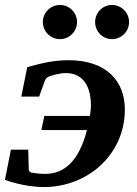

<svg xmlns="http://www.w3.org/2000/svg" viewBox="-37 -743 554 775"><path d="M467 -301C467 -415 393 -500 240 -500C185 -500 137 -490 73 -472L49 -353H121L144 -417C147 -425 153 -431 158 -433C169 -438 203 -448 229 -448C288 -448 330 -408 330 -316C330 -303 328 -290 326 -275H142L130 -218H314C282 -94 224 -41 144 -41C121 -41 89 -46 87 -47C82 -50 79 -54 79 -60L77 -139H7L-17 -17C-17 -17 58 12 140 12C319 12 467 -121 467 -301ZM484 -654C484 -692 453 -723 415 -723C377 -723 347 -692 347 -654C347 -616 377 -585 415 -585C453 -585 484 -616 484 -654ZM274 -654C274 -692 243 -723 205 -723C167 -723 136 -692 136 -654C136 -616 167 -585 205 -585C243 -585 274 -616 274 -654Z"/></svg>

Font: Veleka
Style: Bold Italic
Weight: 700
Italic angle: -12°
Designer: Stefan Peev, Context Ltd, 2016; SIL International, 1997-2014.
Foundry: Stefan Peev, Context Ltd, 2016
Version: Version 5.000